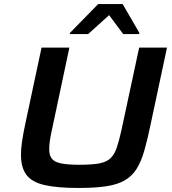

<svg xmlns="http://www.w3.org/2000/svg" viewBox="-20 -924 852 952"><path d="M369 8Q263 8 200.5 -6.5Q138 -21 111 -57Q84 -93 84 -156Q84 -186 89.5 -223.5Q95 -261 105 -308L186 -688H324L237 -278Q230 -247 227 -224.5Q224 -202 224 -183Q224 -153 237.5 -136.5Q251 -120 284.5 -113.5Q318 -107 374 -107Q434 -107 470.5 -113.5Q507 -120 527 -138.5Q547 -157 558.5 -190.5Q570 -224 582 -278L670 -688H808L727 -308Q711 -231 695.5 -177Q680 -123 657.5 -87Q635 -51 599 -30Q563 -9 507.5 -0.5Q452 8 369 8ZM326 -755 327 -761 467 -904H588L671 -761L670 -755H591L521 -849L417 -755Z"/></svg>

Font: Saira Expanded SemiBold
Style: Italic
Weight: 600
Width: 7
Italic angle: -12°
Designer: Hector Gatti with collaboration of the Omnibus-Type team
Foundry: Omnibus-Type
Version: Version 1.101